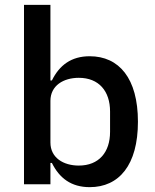

<svg xmlns="http://www.w3.org/2000/svg" viewBox="-20 -760 640 792"><path d="M79 0H188V-88H194C225 -25 274 12 350 12C471 12 549 -79 549 -258C549 -437 471 -528 350 -528C274 -528 225 -491 194 -428H188V-740H79ZM305 -77C242 -77 188 -109 188 -172V-344C188 -407 242 -439 305 -439C388 -439 434 -384 434 -300V-216C434 -132 388 -77 305 -77Z"/></svg>

Font: IBM Mono Medium
Style: Regular
Weight: 500
Monospace: yes
Designer: Mike Abbink, Paul van der Laan, Pieter van Rosmalen
Foundry: Bold Monday
Version: Version 2.3